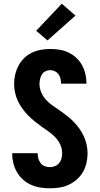

<svg xmlns="http://www.w3.org/2000/svg" viewBox="-20 -1007 540 1035"><path d="M249 8Q223 8 197.5 4Q172 0 148 -10.5Q124 -21 104.5 -38.5Q85 -56 72 -78Q59 -100 52.5 -125.5Q46 -151 46 -177Q46 -178 46 -179Q46 -180 46 -181H183Q183 -180 183 -180Q183 -180 183 -179Q183 -165 187 -151.5Q191 -138 199.5 -127Q208 -116 221.5 -111Q235 -106 249 -106Q263 -106 276.5 -111.5Q290 -117 299 -128Q308 -139 311.5 -153Q315 -167 315 -181Q315 -205 305 -227Q295 -249 278.5 -266.5Q262 -284 242.5 -297.5Q223 -311 203.5 -325Q184 -339 165.5 -354Q147 -369 130.5 -386Q114 -403 100 -422.5Q86 -442 76 -463.5Q66 -485 61 -508.5Q56 -532 56 -556Q56 -581 62 -606Q68 -631 80 -653.5Q92 -676 110.5 -694Q129 -712 152 -723Q175 -734 200.5 -738.5Q226 -743 251 -743Q276 -743 301 -739Q326 -735 349 -724Q372 -713 391 -695.5Q410 -678 422 -656Q434 -634 440 -609.5Q446 -585 446 -560Q446 -559 446 -558Q446 -557 446 -556H309Q309 -556 309 -556.5Q309 -557 309 -557Q309 -570 306 -583Q303 -596 295.5 -606.5Q288 -617 276 -623Q264 -629 251 -629Q238 -629 225.5 -623Q213 -617 206 -605.5Q199 -594 196 -581Q193 -568 193 -555Q193 -531 202.5 -508.5Q212 -486 228.5 -468.5Q245 -451 264.5 -437.5Q284 -424 303.5 -410.5Q323 -397 342 -382Q361 -367 377.5 -350Q394 -333 408 -313.5Q422 -294 432 -272Q442 -250 447 -227Q452 -204 452 -180Q452 -154 446 -128Q440 -102 427 -79.5Q414 -57 394 -39.5Q374 -22 350.5 -11Q327 0 301 4Q275 8 249 8ZM236 -789 175 -841 313 -987 387 -923Z"/></svg>

Font: Iosevka SS04 Heavy
Style: Regular
Weight: 900
Monospace: yes
Designer: Belleve Invis
Foundry: Belleve Invis
Version: Version 19.0.0; ttfautohint (v1.8.4)